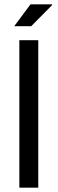

<svg xmlns="http://www.w3.org/2000/svg" viewBox="-20 -873 268 893"><path d="M70 0V-686H158V0ZM46 -751 122 -853H222L223 -850L125 -751Z"/></svg>

Font: Archivo Narrow
Style: Regular
Weight: 400
Designer: Hector Gatti
Foundry: Omnibus-Type
Version: Version 3.002